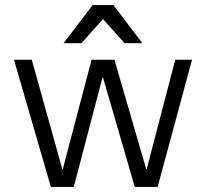

<svg xmlns="http://www.w3.org/2000/svg" viewBox="-20 -735 810 755"><path d="M35 -500H105L225 -70H227L340 -500H430L555 -70H557L669 -500H735L600 0H510L385 -430H383L270 0H180ZM344 -715H426L540 -565H470L385 -660L300 -565H230Z"/></svg>

Font: PT Root UI
Style: Regular
Weight: 400
Designer: Vitaly Kuzmin
Foundry: ParaType Ltd.
Version: Version 2.001G